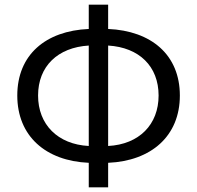

<svg xmlns="http://www.w3.org/2000/svg" viewBox="-20 -778 843 822"><path d="M443 -583C576 -575 659 -494 659 -369C659 -245 576 -160 443 -153ZM360 -153C227 -160 143 -245 143 -369C143 -494 227 -575 360 -583ZM443 -758H360V-654C175 -646 54 -543 54 -369C54 -196 175 -89 360 -81V24H443V-81C628 -89 750 -196 750 -369C750 -543 628 -646 443 -654Z"/></svg>

Font: Noto Sans JP Regular
Style: Regular
Weight: 400
Designer: Ryoko NISHIZUKA (kana & ideographs); Paul D. Hunt (Latin, Greek & Cyrillic); Wenlong ZHANG (bopomofo); Sandoll Communica
Foundry: Adobe Systems Incorporated
Version: Version 1.004;PS 1.004;hotconv 1.0.82;makeotf.lib2.5.63406